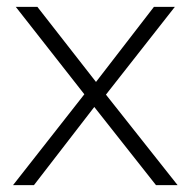

<svg xmlns="http://www.w3.org/2000/svg" viewBox="-20 -540 556 560"><path d="M18 0 226 -265 26 -520H89L260 -301L429 -520H490L289 -264L498 0H435L255 -228L79 0Z"/></svg>

Font: Lexend Deca ExtraLight
Style: Regular
Weight: 200
Designer: Bonnie Shaver-Troup, Thomas Jockin
Foundry: Lexend
Version: Version 1.008; ttfautohint (v1.8.4.7-5d5b)